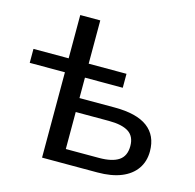

<svg xmlns="http://www.w3.org/2000/svg" viewBox="-103 -811 930 917"><g transform="rotate(15 361.5 -352.5)"><path d="M183 0V-422H9V-491H183V-705H282V-491H469V-422H282V-321H456Q565 -321 619 -280.5Q673 -240 673 -162Q673 -112 647.5 -75.5Q622 -39 574 -19.5Q526 0 456 0ZM282 -69H446Q511 -69 543.5 -91Q576 -113 576 -162Q576 -210 543.5 -231Q511 -252 446 -252H282Z"/></g></svg>

Font: Nunito Sans 10pt SemiExpanded Medium
Style: Regular
Weight: 500
Width: 6
Designer: Vernon Adams
Foundry: Vernon Adams
Version: Version 3.101;gftools[0.9.27]